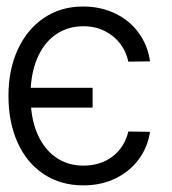

<svg xmlns="http://www.w3.org/2000/svg" viewBox="-20 -557 528 588"><path d="M263.7 -227.5H75.2Q80.1 -173.3 101.1 -133.3Q122.1 -93.3 156.5 -71.5Q190.9 -49.8 235.4 -49.8Q288.1 -49.8 325 -78.1Q361.8 -106.4 373 -154.3L439.5 -153.3Q432.6 -106.9 405.3 -69.6Q377.9 -32.2 334 -10.7Q290 10.7 235.4 10.7Q166 10.7 114 -23.7Q62 -58.1 33.9 -120.4Q5.9 -182.6 5.9 -263.7Q5.9 -343.3 34.4 -405.3Q63 -467.3 114.7 -502.2Q166.5 -537.1 234.4 -537.1Q288.1 -537.1 332.5 -515.9Q377 -494.6 404.8 -456.3Q432.6 -418 439.5 -369.1L373 -368.2Q366.7 -398.4 348.4 -422.9Q330.1 -447.3 301 -461.9Q272 -476.6 235.4 -476.6Q189.5 -476.6 154.3 -453.6Q119.1 -430.7 98.4 -387.9Q77.6 -345.2 74.2 -288.1H263.7Z"/></svg>

Font: Pretendard GOV Light
Style: Regular
Weight: 300
Designer: Base glyphs from Inter by Rasmus Andersson; Hangeul glyphs from Noto Sans CJK(Source Han Sans) by Jang Soo-young and Kan
Foundry: Kil Hyung-jin
Version: Version 1.309